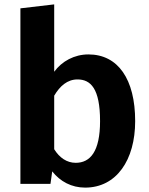

<svg xmlns="http://www.w3.org/2000/svg" viewBox="-20 -838 677 875"><path d="M383 -590C319 -590 262 -559 227 -511V-818L73 -800V0H210L218 -57C254 -11 306 17 368 17C511 17 596 -109 596 -286C596 -477 518 -590 383 -590ZM325 -96C285 -96 251 -119 227 -158V-402C253 -446 287 -476 333 -476C393 -476 436 -435 436 -286C436 -147 391 -96 325 -96Z"/></svg>

Font: Glow Sans TC Normal
Style: Bold
Weight: 700
Designer: Ryoko NISHIZUKA (kana, bopomofo & ideographs); Paul D. Hunt (Latin, Greek & Cyrillic); Sandoll Communications, Soo-young
Version: Version 0.93